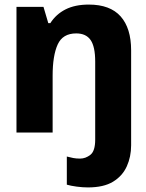

<svg xmlns="http://www.w3.org/2000/svg" viewBox="-20 -579 640 839"><path d="M52 0V-549H170L191 -478H200Q225 -517 266.5 -538Q308 -559 368 -559Q461 -559 507 -507.5Q553 -456 553 -359V56Q553 106 534 148Q515 190 474 215Q433 240 364 240Q341 240 315 236.5Q289 233 272 228V105Q287 109 300 111.5Q313 114 330 114Q354 114 375 97.5Q396 81 396 31V-310Q396 -375 376 -404Q356 -433 313 -433Q254 -433 232 -384.5Q210 -336 210 -248V0Z"/></svg>

Font: Noto Sans Mono ExtraBold
Style: Regular
Weight: 800
Designer: Monotype Design Team
Foundry: Monotype Imaging Inc.
Version: Version 2.014